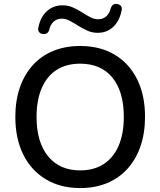

<svg xmlns="http://www.w3.org/2000/svg" viewBox="-20 -948 815 977"><path d="M388 9Q288 9 213.5 -35.5Q139 -80 98.5 -161.5Q58 -243 58 -353Q58 -436 81 -502.5Q104 -569 147 -616.5Q190 -664 251 -689Q312 -714 388 -714Q489 -714 563 -670Q637 -626 677.5 -545Q718 -464 718 -354Q718 -271 695 -204Q672 -137 628.5 -89Q585 -41 524 -16Q463 9 388 9ZM388 -81Q458 -81 507.5 -113Q557 -145 583.5 -206Q610 -267 610 -353Q610 -482 552 -553Q494 -624 388 -624Q318 -624 268.5 -592.5Q219 -561 192.5 -500Q166 -439 166 -353Q166 -225 224.5 -153Q283 -81 388 -81ZM201 -775Q187 -775 179.5 -784Q172 -793 175 -808Q186 -862 219 -891.5Q252 -921 298 -921Q326 -921 350 -910.5Q374 -900 396 -886Q418 -872 438.5 -861Q459 -850 479 -850Q505 -850 521.5 -865.5Q538 -881 543 -905Q547 -917 554.5 -923Q562 -929 573 -928Q587 -927 594.5 -918.5Q602 -910 599 -895Q588 -841 556 -811Q524 -781 477 -781Q449 -781 424.5 -792Q400 -803 378 -817Q356 -831 335.5 -842Q315 -853 295 -853Q269 -853 252.5 -837.5Q236 -822 231 -798Q228 -786 220.5 -780Q213 -774 201 -775Z"/></svg>

Font: Nunito SemiBold
Style: Regular
Weight: 600
Designer: Vernon Adams
Foundry: Vernon Adams
Version: Version 3.602